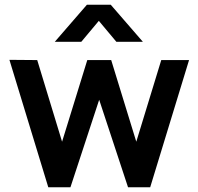

<svg xmlns="http://www.w3.org/2000/svg" viewBox="-20 -795 842 815"><path d="M450 -775H349L212.5 -617.5H325L399.5 -706.5L474 -617.5H586.5ZM279 0 401 -371.5 523.5 0H617.5L782.5 -540H664.5L558.5 -193.5L452 -540H350.5L243.5 -193.5L138 -540L20 -541L185 0Z"/></svg>

Font: Hauora
Style: Bold
Weight: 700
Designer: Wayne Shih
Foundry: WCYS
Version: Version 1.001;hotconv 1.0.109;makeotfexe 2.5.65596